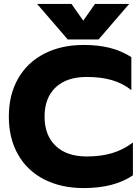

<svg xmlns="http://www.w3.org/2000/svg" viewBox="-20 -943 709 978"><path d="M169 -923H344L404 -838L464 -923H638L482 -742H325ZM25 -349Q25 -460 72 -542.5Q119 -625 205.5 -669.5Q292 -714 406 -714Q481 -714 540 -699Q599 -684 649 -652V-484Q605 -519 549.5 -535Q494 -551 422 -551Q319 -551 263 -497.5Q207 -444 207 -349Q207 -254 263.5 -200Q320 -146 422 -146Q494 -146 551 -163Q608 -180 657 -217V-50Q562 15 406 15Q292 15 205.5 -29Q119 -73 72 -155.5Q25 -238 25 -349Z"/></svg>

Font: Prompt
Style: Bold
Weight: 700
Designer: Katatrad Team
Foundry: CadsonDemak
Version: Version 1.000